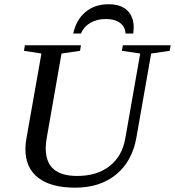

<svg xmlns="http://www.w3.org/2000/svg" viewBox="-20 -866 816 896"><path d="M634.3 -616.2 548.8 -628.9 553.2 -654.8H776.4L772 -628.9L685.5 -616.2L616.7 -225.1Q597.2 -113.3 522 -51.8Q446.8 9.8 331.5 9.8Q217.8 9.8 158.2 -36.4Q98.6 -82.5 98.6 -169.9Q98.6 -196.8 103.5 -221.2L173.3 -616.2L91.8 -628.9L96.2 -654.8H357.9L353.5 -628.9L267.1 -616.2L198.2 -223.1Q193.4 -196.8 193.4 -173.3Q193.4 -44.9 339.8 -44.9Q433.1 -44.9 491.9 -91.3Q550.8 -137.7 564.9 -221.2ZM486.3 -846.2Q543.5 -846.2 573.7 -817.4Q604 -788.6 604 -737.3L602.1 -709.5H565.9Q564 -741.7 539.6 -759.5Q515.1 -777.3 474.1 -777.3Q432.6 -777.3 401.9 -759.5Q371.1 -741.7 357.9 -709.5H321.8Q335.4 -773.4 378.7 -809.8Q421.9 -846.2 486.3 -846.2Z"/></svg>

Font: Tinos
Style: Italic
Weight: 400
Italic angle: -16.333°
Designer: Steve Matteson
Foundry: Monotype Imaging Inc.
Version: Version 1.32